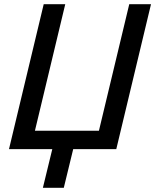

<svg xmlns="http://www.w3.org/2000/svg" viewBox="-20 -713 742 918"><path d="M185 185 230 0H23L189 -693H292L147 -88H453L598 -693H702L536 0H330L285 185Z"/></svg>

Font: Ubuntu Sans Medium
Style: Italic
Weight: 500
Italic angle: -13.5°
Designer: Dalton Maag Ltd
Foundry: Dalton Maag Ltd
Version: Version 1.006